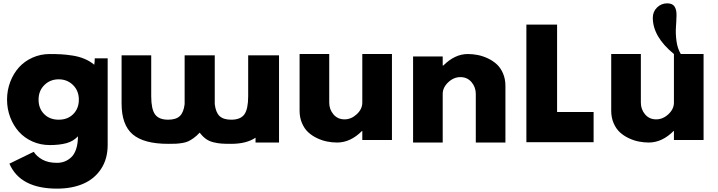

<svg xmlns="http://www.w3.org/2000/svg" viewBox="-20 -850 4280 1145"><path d="M276.9 -527.8Q316.9 -527.8 345.9 -526.1Q375 -524.4 413.1 -518.6Q451.2 -512.7 483.9 -499Q516.6 -485.4 542 -463.9Q543.5 -471.2 544.2 -480.7Q544.9 -490.2 544.9 -496.1V-502H622.1V14.2Q622.1 98.1 582.5 157.7Q543 217.3 475.8 246.1Q408.7 274.9 319.8 274.9Q100.6 274.9 36.1 126L181.2 55.2Q198.2 82.5 232.7 101.8Q267.1 121.1 319.8 121.1Q343.3 121.1 364 113.5Q384.8 106 403.8 88.9Q422.9 71.8 433.8 39.6Q444.8 7.3 444.8 -37.1Q418 -7.8 376.5 3.7Q335 15.1 276.9 15.1Q221.7 15.1 173.8 -6.1Q126 -27.3 93 -64Q60.1 -100.6 41 -150.4Q22 -200.2 22 -255.9Q22 -311.5 41 -361.6Q60.1 -411.6 93 -448.2Q126 -484.9 173.8 -506.3Q221.7 -527.8 276.9 -527.8ZM244.6 -342.8Q210 -308.6 210 -255.9Q210 -203.1 243.2 -169.7Q276.4 -136.2 330.1 -136.2Q383.8 -136.2 417 -169.7Q450.2 -203.1 450.2 -255.9Q450.2 -308.6 415.5 -342.8Q380.9 -377 330.1 -377Q279.3 -377 244.6 -342.8Z M705.1 -232.9V-520H881.8V-275.9Q881.8 -199.7 904.5 -168Q927.2 -136.2 982.9 -136.2Q1029.3 -136.2 1052.2 -157.7Q1075.2 -179.2 1081.1 -229V-520H1260.7V-229Q1266.6 -179.2 1289.6 -157.7Q1312.5 -136.2 1358.9 -136.2Q1414.6 -136.2 1437.3 -168Q1460 -199.7 1460 -275.9V-520H1644V0H1503.9V-28.8Q1449.2 7.8 1358.9 7.8Q1321.8 7.8 1301 6.3Q1280.3 4.9 1254.2 -1.2Q1228 -7.3 1208.3 -21.5Q1188.5 -35.6 1170.9 -59.1Q1153.3 -40 1135.7 -27.3Q1118.2 -14.6 1103.3 -7.6Q1088.4 -0.5 1066.7 2.9Q1044.9 6.3 1028.6 7.1Q1012.2 7.8 982.9 7.8Q837.9 7.8 771.5 -48.6Q705.1 -105 705.1 -232.9Z M1766.6 -189.9V-527.8H1943.4V-237.8Q1943.4 -197.8 1968.5 -168Q1993.7 -138.2 2034.7 -138.2Q2074.7 -138.2 2107.7 -168.9Q2140.6 -199.7 2140.6 -237.8V-527.8H2317.4V-15.1H2140.6V-68.8H2138.7Q2069.8 0 1990.7 0Q1960.9 0 1931.2 -5.9Q1901.4 -11.7 1871.3 -25.9Q1841.3 -40 1818.4 -61Q1795.4 -82 1781 -115.5Q1766.6 -148.9 1766.6 -189.9Z M2443.4 0V-513.2H2620.1V-459H2623.5Q2692.4 -527.8 2769.5 -527.8Q2799.3 -527.8 2829.1 -522Q2858.9 -516.1 2889.2 -502Q2919.4 -487.8 2942.4 -466.8Q2965.3 -445.8 2979.7 -412.4Q2994.1 -378.9 2994.1 -337.9V0H2817.4V-290Q2817.4 -330.1 2792 -360.1Q2766.6 -390.1 2725.6 -390.1Q2685.5 -390.1 2652.8 -359.1Q2620.1 -328.1 2620.1 -290V0Z M3119.1 -2V-703.1H3302.2V-182.1H3520V-2Z M3625 -189.9V-527.8H3801.8V-237.8Q3801.8 -197.8 3826.9 -168Q3852.1 -138.2 3893.1 -138.2Q3933.1 -138.2 3966.1 -168.9Q3999 -199.7 3999 -237.8V-527.8Q3873 -630.9 3873 -744.1Q3873 -780.3 3898.2 -805.2Q3923.3 -830.1 3959 -830.1Q3990.2 -830.1 4002.7 -811Q4015.1 -792 4014.4 -758.3Q4013.7 -724.6 4011 -687.5Q4008.3 -650.4 4014.2 -605.7Q4020 -561 4040 -527.8H4175.8V-15.1H3999V-68.8H3997.1Q3928.2 0 3849.1 0Q3819.3 0 3789.6 -5.9Q3759.8 -11.7 3729.7 -25.9Q3699.7 -40 3676.8 -61Q3653.8 -82 3639.4 -115.5Q3625 -148.9 3625 -189.9Z"/></svg>

Font: Hussar Preview
Style: Bold
Weight: 700
Foundry: Cannot Into Space Fonts, PlusOne Fonts
Version: Version 2.29RC2 "Millennial"